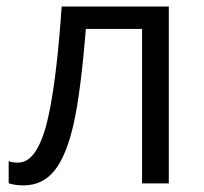

<svg xmlns="http://www.w3.org/2000/svg" viewBox="-20 -556 618 582"><path d="M6.3 -0.5V-67.4Q18.1 -63 34.2 -63Q61 -63 81.3 -88.4Q101.6 -113.8 117.2 -165.5Q128.4 -204.1 138.2 -264.6Q155.3 -366.2 167 -536.1H491.7V0H410.6V-468.3H240.2Q225.1 -279.8 203.6 -182.1Q181.6 -84.5 145.5 -39.3Q109.4 5.9 51.3 5.9Q24.9 5.9 6.3 -0.5Z"/></svg>

Font: Viking Open Sans
Style: Regular
Weight: 400
Foundry: Ascender Corporation
Version: Version 2.001